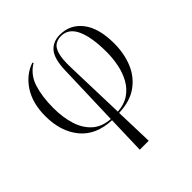

<svg xmlns="http://www.w3.org/2000/svg" viewBox="-206 -698 1092 1092"><g transform="rotate(-45 340.0 -152.0)"><path d="M300 240 307 10Q183 5 119 -73Q55 -151 55 -275Q55 -378 100 -447.5Q145 -517 218 -542L222 -536Q163 -501 141.5 -433.5Q120 -366 120 -274Q120 -200 139 -139Q158 -78 199.5 -41Q241 -4 307 0L319 -381Q322 -470 353.5 -507Q385 -544 441 -544Q524 -544 574.5 -478.5Q625 -413 625 -291Q625 -210 598 -143.5Q571 -77 513.5 -35.5Q456 6 365 9L372 240ZM354 -367 365 -1Q420 -5 457.5 -30.5Q495 -56 517.5 -96.5Q540 -137 550 -186Q560 -235 560 -286Q560 -405 530.5 -469.5Q501 -534 440 -534Q415 -534 394.5 -522Q374 -510 363 -474.5Q352 -439 354 -367Z"/></g></svg>

Font: Noto Serif Display Light
Style: Regular
Weight: 300
Designer: Monotype Design Team
Foundry: Monotype Imaging Inc.
Version: Version 2.009